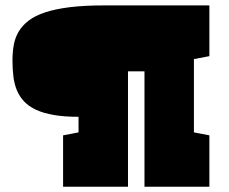

<svg xmlns="http://www.w3.org/2000/svg" viewBox="-20 -708 869 728"><path d="M773.9 -495.1 715.3 -483.9V-206.1L773.9 -194.8V0H527.8V-437.5H465.3V0H219.2V-194.8L277.8 -206.1V-265.1Q223.6 -265.1 184.1 -272Q144.5 -278.8 116.7 -291.7Q88.9 -304.7 71.3 -323.5Q53.7 -342.3 43.9 -366Q34.2 -389.6 30.8 -418Q27.3 -446.3 27.3 -478.5Q27.3 -509.8 32.2 -537.4Q37.1 -564.9 50.8 -588.1Q64.5 -611.3 88.6 -629.9Q112.8 -648.4 151.1 -661.1Q189.5 -673.8 244.4 -680.7Q299.3 -687.5 374 -687.5H773.9Z"/></svg>

Font: Holtwood One SC
Style: Regular
Weight: 400
Version: Version 1.000